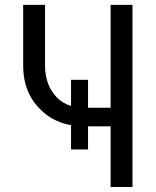

<svg xmlns="http://www.w3.org/2000/svg" viewBox="-20 -752 626 772"><path d="M424.8 0V-244.1H334V-150.9H265.6V-248.5Q201.2 -260.3 154.3 -300.8Q73.2 -371.1 73.2 -488.3V-732.4H161.1V-488.3Q161.1 -410.6 207.5 -361.3Q231 -336.4 265.6 -326.2V-431.2H334V-318.8H424.8V-732.4H512.7V0Z"/></svg>

Font: Consola Mono
Style: Book
Weight: 400
Monospace: yes
Designer: Wojciech Kalinowski "wmk69" (wmk69@o2.pl)
Foundry: Wojciech Kalinowski "wmk69" (wmk69@o2.pl)
Version: Version 2.1.0